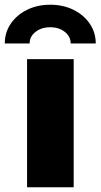

<svg xmlns="http://www.w3.org/2000/svg" viewBox="-66 -788 423 808"><path d="M47.9 0V-539.1H244.1V0ZM145.5 -768.1Q200.2 -768.1 243.4 -746.6Q286.6 -725.1 311.8 -688.2Q336.9 -651.4 336.9 -605H231.4Q231.4 -634.3 206.8 -653.8Q182.1 -673.3 145.5 -673.3Q108.4 -673.3 83.5 -653.8Q58.6 -634.3 58.6 -605H-45.9Q-45.9 -651.4 -20.8 -688.2Q4.4 -725.1 47.6 -746.6Q90.8 -768.1 145.5 -768.1Z"/></svg>

Font: Inter 18pt Black
Style: Regular
Weight: 900
Designer: Rasmus Andersson
Foundry: rsms
Version: Version 4.001;git-66647c0bb